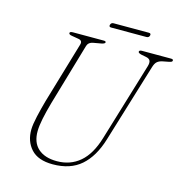

<svg xmlns="http://www.w3.org/2000/svg" viewBox="-117 -911 983 1032"><g transform="rotate(15 374.0 -395.5)"><path d="M494 -193.5 625.5 -628Q631.5 -648 626.8 -659.2Q622 -670.5 603.5 -674L575.5 -679.5Q558.5 -684 558.5 -690.5Q558.5 -700 574.5 -700H736Q748 -700 748 -693Q748 -688.5 744.8 -685.8Q741.5 -683 729.5 -680.5L696 -674Q678 -670.5 666.8 -661.2Q655.5 -652 648.5 -628L515 -190.5Q484.5 -90.5 425 -38.5Q365.5 13.5 268 13.5Q186 13.5 147 -29.5Q108 -72.5 109 -138Q109.5 -166 120 -212.2Q130.5 -258.5 143 -303L244.5 -646Q252 -670 227 -674L189 -680.5Q172.5 -683 172.5 -691.5Q172.5 -700 191 -700H361.5Q373.5 -700 373.5 -693.5Q373.5 -685.5 353 -681.5L308.5 -673.5Q283.5 -669 277 -647.5L176 -302Q161 -249 152.8 -208.8Q144.5 -168.5 144 -139.5Q143 -75.5 180.2 -42Q217.5 -8.5 285 -8.5Q359.5 -8.5 412.5 -53.5Q465.5 -98.5 494 -193.5ZM371.5 -790.5Q375 -803.5 388.5 -803.5H584.5Q598.5 -803.5 595 -790.5Q591.5 -778 578 -778H381.5Q368 -778 371.5 -790.5Z"/></g></svg>

Font: Fraunces 72pt S050 Thin
Style: Italic
Weight: 100
Italic angle: -16°
Version: Version 1.000; ttfautohint (v1.8.3)